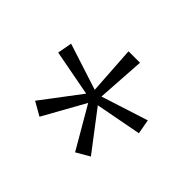

<svg xmlns="http://www.w3.org/2000/svg" viewBox="-98 -920 747 747"><g transform="rotate(45 275.5 -546.5)"><path d="M305 -759 292 -560 485 -622 496 -562 306 -526 428 -366 373 -334 273 -506 177 -334 121 -366 242 -526 52 -562 63 -622 255 -560 242 -759Z"/></g></svg>

Font: Noto Sans Lao Light
Style: Regular
Weight: 300
Designer: Monotype Design Team
Foundry: Monotype Imaging Inc.
Version: Version 2.003; ttfautohint (v1.8.4.7-5d5b)